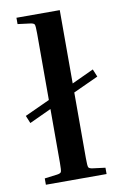

<svg xmlns="http://www.w3.org/2000/svg" viewBox="-85 -789 531 838"><g transform="rotate(-10 181.0 -370.0)"><path d="M49 -712V-740H241V-415L338 -460L352 -426L241 -375V-84Q241 -50 244 -43.5Q247 -37 263 -35L318 -28V0H49V-28L104 -35Q120 -37 123 -43.5Q126 -50 126 -84V-322L29 -277L15 -311L126 -362V-656Q126 -690 123 -696.5Q120 -703 104 -705Z"/></g></svg>

Font: Inria Serif
Style: Bold
Weight: 700
Designer: Black Foundry Team
Foundry: Black Foundry
Version: Version 1.000; ttfautohint (v1.8.3)